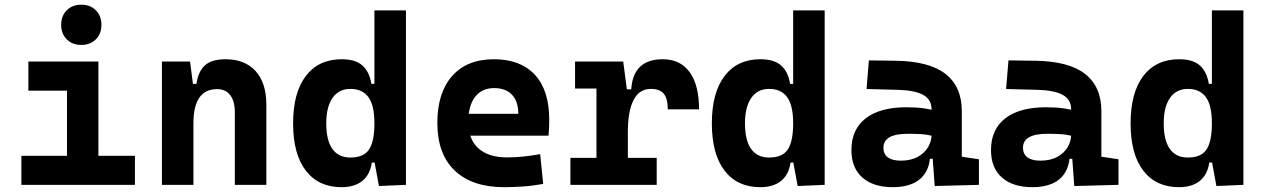

<svg xmlns="http://www.w3.org/2000/svg" viewBox="-20 -776 5313 806"><path d="M261.2 0V-488.3H393.1V0ZM69.8 0V-122.1H271V0ZM383.3 0V-122.1H546.4V0ZM99.1 -395.5V-517.6H393.1V-395.5ZM321.3 -587.4Q283.7 -587.4 260.3 -610.8Q236.8 -634.3 236.8 -671.9Q236.8 -709.5 260.3 -732.9Q283.7 -756.3 321.3 -756.3Q358.9 -756.3 382.3 -732.9Q405.8 -709.5 405.8 -671.9Q405.8 -634.3 382.3 -610.8Q358.9 -587.4 321.3 -587.4Z M965.8 0V-304.2Q965.8 -351.1 946.5 -376.5Q927.2 -401.9 891.4 -401.9Q792 -401.9 792 -258.3L761.7 -423.8H804.7Q812 -476.1 840.3 -501.7Q868.7 -527.3 926.3 -527.3Q1008.3 -527.3 1053.2 -477.5Q1098.1 -427.7 1098.1 -336.9V0ZM659.7 0V-517.6H777.8L792 -408.2V0Z M1413.6 9.8Q1317.4 9.8 1263.9 -59.6Q1210.4 -128.9 1210.4 -258.3Q1210.4 -386.7 1263.9 -457Q1317.4 -527.3 1414.6 -527.3Q1471.2 -527.3 1500.7 -501.7Q1530.3 -476.1 1539.1 -423.8H1582L1551.8 -258.3Q1551.8 -333.5 1526.6 -368.2Q1501.5 -402.8 1450.7 -402.8Q1402.3 -402.8 1376 -365Q1349.6 -327.1 1349.6 -258.3Q1349.6 -187 1375.2 -150.9Q1400.9 -114.7 1450.7 -114.7Q1507.3 -114.7 1529.5 -148.9Q1551.8 -183.1 1551.8 -258.3L1586.9 -93.8H1541Q1533.2 -42 1500.5 -16.1Q1467.8 9.8 1413.6 9.8ZM1570.8 4.9 1551.8 -97.7V-732.4H1684.1V0Z M2096.7 9.8Q1962.3 9.8 1889.1 -59.8Q1815.9 -129.4 1815.9 -259.8Q1815.9 -386.7 1878.1 -457Q1940.3 -527.3 2053.7 -527.3Q2164.5 -527.3 2225.1 -462.4Q2285.6 -397.4 2285.6 -273.4Q2285.6 -238.3 2282.6 -206.5H1902.8V-298.3H2155.8Q2155.8 -350.5 2129.2 -378.4Q2102.5 -406.2 2054.7 -406.2Q2002.9 -406.2 1974.4 -369.4Q1945.8 -332.5 1945.8 -264.6Q1945.8 -191.5 1988.1 -153.4Q2030.4 -115.2 2108.4 -115.2Q2143.6 -115.2 2177.8 -118.9Q2211.9 -122.6 2247.6 -128.9L2260.3 -3.9Q2210.7 4.9 2169.5 7.3Q2128.3 9.8 2096.7 9.8Z M2615.7 -222.7 2585.4 -400.9H2629.9Q2637.7 -527.3 2762.2 -527.3Q2835.9 -527.3 2875.2 -473.1Q2914.6 -418.9 2914.6 -316.9H2783.2Q2783.2 -362.6 2766.4 -382.7Q2749.5 -402.8 2711.9 -402.8Q2663.5 -402.8 2639.6 -356Q2615.7 -309.1 2615.7 -222.7ZM2374.5 0V-113.3H2736.8V0ZM2483.9 0V-517.6H2596.2L2615.7 -369.1V0ZM2394 -404.3V-517.6H2589.4L2599.1 -404.3Z M3171.4 9.8Q3075.2 9.8 3021.7 -59.6Q2968.3 -128.9 2968.3 -258.3Q2968.3 -386.7 3021.7 -457Q3075.2 -527.3 3172.4 -527.3Q3229 -527.3 3258.5 -501.7Q3288.1 -476.1 3296.9 -423.8H3339.8L3309.6 -258.3Q3309.6 -333.5 3284.4 -368.2Q3259.3 -402.8 3208.5 -402.8Q3160.2 -402.8 3133.8 -365Q3107.4 -327.1 3107.4 -258.3Q3107.4 -187 3133.1 -150.9Q3158.7 -114.7 3208.5 -114.7Q3265.1 -114.7 3287.4 -148.9Q3309.6 -183.1 3309.6 -258.3L3344.7 -93.8H3298.8Q3291 -42 3258.3 -16.1Q3225.6 9.8 3171.4 9.8ZM3328.6 4.9 3309.6 -97.7V-732.4H3441.9V0Z M3903.8 4.9 3892.6 -148.4 3890.6 -215.8V-316.9Q3890.6 -358.4 3855.2 -377.7Q3819.8 -397 3750 -398.9L3617.7 -402.3L3627.4 -522.5L3740.2 -521Q3880.9 -519 3949.2 -465.6Q4017.6 -412.1 4017.6 -309.6V-118.2L4089.4 -107.4V0ZM3728.5 9.8Q3646 9.8 3600.1 -30.8Q3554.2 -71.3 3554.2 -146Q3554.2 -232.9 3614.3 -279.3Q3674.3 -325.7 3784.7 -325.7Q3827.1 -325.7 3858.2 -321.3Q3889.2 -316.9 3920.9 -307.6L3899.4 -204.6Q3868.2 -211.9 3843.3 -213.1Q3818.4 -214.4 3791 -214.4Q3688.5 -214.4 3688.5 -155.8Q3688.5 -129.4 3707 -115.5Q3725.6 -101.6 3761.2 -101.6Q3804.2 -101.6 3833 -117.7Q3861.8 -133.8 3876.2 -158.7Q3890.6 -183.6 3890.6 -210V-242.2L3909.2 -109.4H3867.7L3884.8 -125Q3883.3 -80.1 3864.3 -50Q3845.2 -20 3810.8 -5.1Q3776.4 9.8 3728.5 9.8Z M4489.7 4.9 4478.5 -148.4 4476.6 -215.8V-316.9Q4476.6 -358.4 4441.2 -377.7Q4405.8 -397 4335.9 -398.9L4203.6 -402.3L4213.4 -522.5L4326.2 -521Q4466.8 -519 4535.2 -465.6Q4603.5 -412.1 4603.5 -309.6V-118.2L4675.3 -107.4V0ZM4314.5 9.8Q4231.9 9.8 4186 -30.8Q4140.1 -71.3 4140.1 -146Q4140.1 -232.9 4200.2 -279.3Q4260.3 -325.7 4370.6 -325.7Q4413.1 -325.7 4444.1 -321.3Q4475.1 -316.9 4506.8 -307.6L4485.4 -204.6Q4454.1 -211.9 4429.2 -213.1Q4404.3 -214.4 4377 -214.4Q4274.4 -214.4 4274.4 -155.8Q4274.4 -129.4 4293 -115.5Q4311.5 -101.6 4347.2 -101.6Q4390.1 -101.6 4418.9 -117.7Q4447.8 -133.8 4462.2 -158.7Q4476.6 -183.6 4476.6 -210V-242.2L4495.1 -109.4H4453.6L4470.7 -125Q4469.2 -80.1 4450.2 -50Q4431.2 -20 4396.7 -5.1Q4362.3 9.8 4314.5 9.8Z M4929.2 9.8Q4833 9.8 4779.5 -59.6Q4726.1 -128.9 4726.1 -258.3Q4726.1 -386.7 4779.5 -457Q4833 -527.3 4930.2 -527.3Q4986.8 -527.3 5016.4 -501.7Q5045.9 -476.1 5054.7 -423.8H5097.7L5067.4 -258.3Q5067.4 -333.5 5042.2 -368.2Q5017.1 -402.8 4966.3 -402.8Q4918 -402.8 4891.6 -365Q4865.2 -327.1 4865.2 -258.3Q4865.2 -187 4890.9 -150.9Q4916.5 -114.7 4966.3 -114.7Q5022.9 -114.7 5045.2 -148.9Q5067.4 -183.1 5067.4 -258.3L5102.5 -93.8H5056.6Q5048.8 -42 5016.1 -16.1Q4983.4 9.8 4929.2 9.8ZM5086.4 4.9 5067.4 -97.7V-732.4H5199.7V0Z"/></svg>

Font: Cascadia Mono PL
Style: Regular
Weight: 400
Monospace: yes
Designer: Aaron Bell
Foundry: Saja Typeworks
Version: Version 2102.003